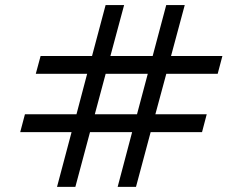

<svg xmlns="http://www.w3.org/2000/svg" viewBox="-20 -740 960 760"><path d="M278.3 -0.3H205.7L263.3 -217H60L78.7 -287.7H282.7L325 -448H121.7L140.7 -518.3H344.3L398 -720H471.3L417 -518.3H584.3L638 -720H711.3L657 -518.3H860.3L841.7 -448H638.3L595 -287.7H798.3L779.7 -217H576.3L518.3 -0.3H445.7L503 -217H336.3ZM398.3 -448 355.3 -287.7H522.3L565 -448Z"/></svg>

Font: Manrope Variable Light
Style: Regular
Weight: 200
Designer: Mikhail Sharanda
Foundry: Mikhail Sharanda
Version: Version 4.505